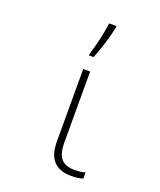

<svg xmlns="http://www.w3.org/2000/svg" viewBox="-148 -889 825 991"><g transform="rotate(20 265.0 -393.5)"><path d="M363 10Q299 10 266 -24.5Q233 -59 233 -135V-530H271V-142Q271 -78 295 -51.5Q319 -25 368 -25Q384 -25 399.5 -27Q415 -29 427 -33V1Q401 10 363 10ZM237 -614Q244 -636 252.5 -669Q261 -702 268 -736.5Q275 -771 278 -797H318V-789Q310 -747 293.5 -695Q277 -643 262 -606H237Z"/></g></svg>

Font: Noto Sans Mono Condensed ExtraLight
Style: Regular
Weight: 200
Width: 3
Designer: Monotype Design Team
Foundry: Monotype Imaging Inc.
Version: Version 2.014; ttfautohint (v1.8.4.7-5d5b)